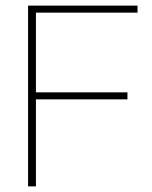

<svg xmlns="http://www.w3.org/2000/svg" viewBox="-20 -664 540 684"><path d="M80 0V-644H470V-619H108V-335H434V-310H108V0Z"/></svg>

Font: Kanit Thin
Style: Regular
Weight: 250
Designer: Katatrad Team
Foundry: CadsonDemak
Version: Version 2.000; ttfautohint (v1.8.3)